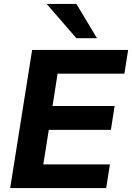

<svg xmlns="http://www.w3.org/2000/svg" viewBox="-20 -960 674 980"><path d="M32 0 144 -705H634L615 -584H274L248 -419H565L546 -297H229L201 -121H541L522 0ZM370 -765 218 -940H370L475 -765Z"/></svg>

Font: Mulish ExtraBold
Style: Italic
Weight: 800
Italic angle: -9°
Designer: Vernon Adams
Foundry: Vernon Adams
Version: Version 3.603; ttfautohint (v1.8.3)